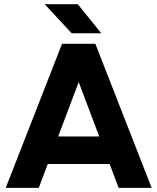

<svg xmlns="http://www.w3.org/2000/svg" viewBox="-20 -913 765 933"><path d="M292.2 -700H443.4L717 0H556.6ZM281.4 -700H432.6L168.3 0H7.8ZM136.6 -250H588.9V-116.2H136.6ZM196.9 -892.7H357.8L472.3 -751.2H328.4Z"/></svg>

Font: Oak Sans Light
Style: Regular
Weight: 400
Designer: Erik Kennedy, Walven
Foundry: Erik Kennedy, Walven
Version: Version 1.100;Glyphs 3.1.2 (3151)